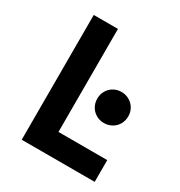

<svg xmlns="http://www.w3.org/2000/svg" viewBox="-170 -840 901 959"><g transform="rotate(30 281.0 -360.0)"><path d="M93.3 0V-719.7H232.9V-125.5H514.2V0ZM317.4 -367.2Q317.4 -392.1 329.1 -412.4Q340.8 -432.6 361.1 -444.3Q381.3 -456.1 406.2 -456.1Q431.2 -456.1 451.7 -444.3Q472.2 -432.6 484.1 -412.4Q496.1 -392.1 496.1 -367.2Q496.1 -341.8 484.4 -321.3Q472.7 -300.8 451.9 -289.1Q431.2 -277.3 406.2 -277.3Q381.8 -277.3 361.3 -289.1Q340.8 -300.8 329.1 -321.3Q317.4 -341.8 317.4 -367.2Z"/></g></svg>

Font: Reddit Mono
Style: Bold
Weight: 700
Designer: Stephen Hutchings
Foundry: Reddit
Version: Version 1.009